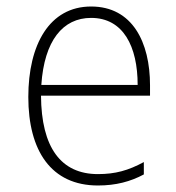

<svg xmlns="http://www.w3.org/2000/svg" viewBox="-20 -560 540 590"><path d="M281 10C336 10 381 -2 422 -24V-62C374 -36 334 -25 281 -25C167 -25 107 -107 106 -266H441V-298C441 -430 387 -540 260 -540C132 -540 67 -423 67 -262C67 -97 137 10 281 10ZM403 -299H107C116 -435 173 -505 260 -505C359 -505 403 -417 403 -299Z"/></svg>

Font: Noto Sans Mono ExtraCondensed ExtraLight
Style: Regular
Weight: 200
Width: 2
Designer: Monotype Design Team
Foundry: Monotype Imaging Inc.
Version: Version 2.014